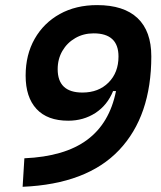

<svg xmlns="http://www.w3.org/2000/svg" viewBox="-20 -719 626 746"><path d="M67.9 6.8 74.7 -104Q231 -110.8 318.4 -175.5Q405.8 -240.2 430.7 -365.2H419.4Q397 -310.1 350.6 -280Q304.2 -250 245.1 -250Q164.1 -250 121.8 -295.7Q79.6 -341.3 79.6 -425.3Q79.6 -506.3 114.7 -568.1Q149.9 -629.9 212.4 -664.6Q274.9 -699.2 357.4 -699.2Q460.9 -699.2 514.4 -648.7Q567.9 -598.1 567.9 -500Q567.9 -268.1 442.9 -136Q317.9 -3.9 67.9 6.8ZM300.3 -359.4Q362.8 -359.4 401.6 -398.2Q440.4 -437 440.4 -499.5Q440.4 -589.4 343.8 -589.4Q304.2 -589.4 272.5 -571Q240.7 -552.7 222.4 -521.2Q204.1 -489.7 204.1 -450.2Q204.1 -359.4 300.3 -359.4Z"/></svg>

Font: Cascadia Code PL SemiBold
Style: Italic
Weight: 600
Italic angle: -10°
Monospace: yes
Designer: Aaron Bell
Foundry: Saja Typeworks
Version: Version 2404.023; ttfautohint (v1.8.4)